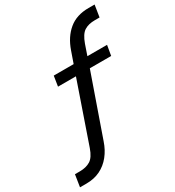

<svg xmlns="http://www.w3.org/2000/svg" viewBox="-247 -836 1045 1148"><g transform="rotate(-30 275.0 -262.5)"><path d="M-36 189 -23 106H10Q54 106 83.5 88Q113 70 132 15L282 -419L293 -398H151L162 -468H316L293 -450L327 -547Q354 -625 407.5 -669.5Q461 -714 544 -714H586L573 -632H540Q496 -632 467.5 -614Q439 -596 419 -540L388 -450L378 -468H530L518 -398H353L378 -419L224 21Q207 72 176.5 110Q146 148 104 168.5Q62 189 8 189Z"/></g></svg>

Font: Nunito Sans 7pt SemiCondensed Medium
Style: Italic
Weight: 500
Width: 4
Italic angle: -9°
Designer: Vernon Adams
Foundry: Vernon Adams
Version: Version 3.101;gftools[0.9.27]